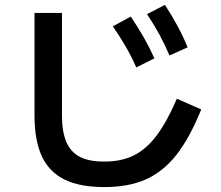

<svg xmlns="http://www.w3.org/2000/svg" viewBox="-20 -762 904 785"><path d="M121.1 -290V-709H233.4V-290Q233.4 -223.1 251.2 -181.6Q269 -140.1 306.9 -120.6Q344.7 -101.1 406.2 -101.6Q475.1 -101.1 526.4 -126.2Q577.6 -151.4 619.9 -207.3Q662.1 -263.2 703.1 -358.4L802.7 -314.5Q755.4 -197.3 700.9 -128.4Q646.5 -59.6 575.7 -28.3Q504.9 2.9 406.2 2.9Q306.6 2.9 243.9 -27.8Q181.2 -58.6 151.1 -123Q121.1 -187.5 121.1 -290ZM441.4 -654.3 514.6 -694.3Q544.9 -649.4 568.1 -608.6Q591.3 -567.9 611.3 -523.4L537.1 -486.3Q518.1 -529.8 494.9 -570.1Q471.7 -610.4 441.4 -654.3ZM581.1 -704.1 654.3 -742.2Q684.1 -696.3 706.3 -655Q728.5 -613.8 747.1 -568.4L672.9 -535.2Q653.8 -580.1 631.8 -620.6Q609.9 -661.1 581.1 -704.1Z"/></svg>

Font: Pretendard GOV SemiBold
Style: Regular
Weight: 600
Designer: Base glyphs from Inter by Rasmus Andersson; Hangeul glyphs from Noto Sans CJK(Source Han Sans) by Jang Soo-young and Kan
Foundry: Kil Hyung-jin
Version: Version 1.309